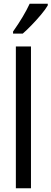

<svg xmlns="http://www.w3.org/2000/svg" viewBox="-20 -1009 276 1029"><path d="M146 0H65V-760H146ZM236 -980Q224 -959 200 -930.5Q176 -902 149.5 -874.5Q123 -847 102 -829H50V-840Q108 -922 139 -989H236Z"/></svg>

Font: Noto Sans Tamil ExtraCondensed
Style: Regular
Weight: 400
Width: 2
Designer: Jelle Bosma - Monotype Design Team
Foundry: Monotype Imaging Inc.
Version: Version 2.004; ttfautohint (v1.8.4.7-5d5b)